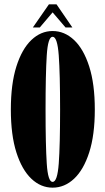

<svg xmlns="http://www.w3.org/2000/svg" viewBox="-20 -854 483 885"><path d="M222.5 11Q168 11 124.5 -30.2Q81 -71.5 55.5 -151.5Q30 -231.5 30 -349Q30 -467 55.5 -547.5Q81 -628 124.5 -669.5Q168 -711 222.5 -711Q277.5 -711 321.5 -669.5Q365.5 -628 391.2 -547.5Q417 -467 417 -349Q417 -231.5 391.2 -151.5Q365.5 -71.5 321.5 -30.2Q277.5 11 222.5 11ZM222.5 -15.5Q244.5 -15.5 250.8 -100.2Q257 -185 257 -349Q257 -513 250.8 -598.8Q244.5 -684.5 222.5 -684.5Q201 -684.5 195.5 -598.8Q190 -513 190 -349Q190 -185 195.5 -100.2Q201 -15.5 222.5 -15.5ZM131.5 -727.5 205.5 -834H240.5L313.5 -727.5H282L222.5 -797L163.5 -727.5Z"/></svg>

Font: Imbue 50pt Black
Style: Regular
Weight: 900
Designer: Tyler Finck
Foundry: Etcetera Type Company
Version: Version 1.102; ttfautohint (v1.8.3)